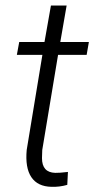

<svg xmlns="http://www.w3.org/2000/svg" viewBox="-20 -684 356 712"><path d="M227.1 -663.6 203.6 -528.3H309.6L301.3 -480.5H195.3L136.7 -127.9L135.7 -97.7Q135.7 -44.4 184.6 -43Q199.7 -42.5 231.9 -46.4L229.5 1.5Q200.7 9.8 170.9 8.8Q119.6 7.8 96.2 -27.1Q72.8 -62 79.1 -128.4L137.2 -480.5H42.5L51.3 -528.3H145L168.9 -663.6Z"/></svg>

Font: RobotoInd Light
Style: Italic
Weight: 300
Italic angle: -12°
Designer: Google
Version: Version 2.001151; 2014